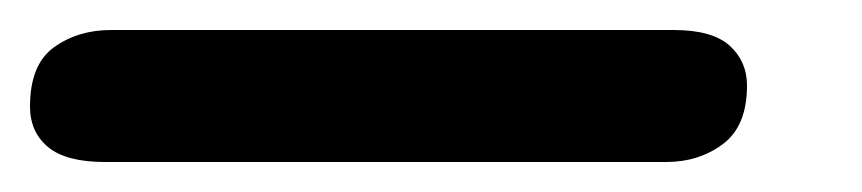

<svg xmlns="http://www.w3.org/2000/svg" viewBox="-55 -20 575 128"><path d="M15 88Q-11 88 -23 78Q-35 68 -35 51Q-35 23 -19 11.5Q-3 0 19 0H394Q420 0 431.5 10.5Q443 21 443 37Q443 64 427 76Q411 88 389 88Z"/></svg>

Font: Nunito ExtraLight ExtraBold
Style: Italic
Weight: 800
Italic angle: -9°
Version: Version 3.602